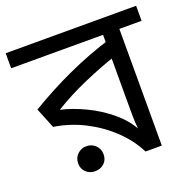

<svg xmlns="http://www.w3.org/2000/svg" viewBox="-124 -734 845 852"><g transform="rotate(-20 298.0 -308.0)"><path d="M606 -622V-551H501V0H424Q394 -60 341.5 -110.5Q289 -161 221 -196Q153 -231 76 -243L37 -339Q133 -397 235.5 -444Q338 -491 447 -524L424 -482V-551H-10V-622ZM424 -474 445 -446Q369 -421 285 -384.5Q201 -348 130 -304Q184 -292 245 -263Q306 -234 358 -190Q410 -146 438 -88H429Q427 -111 425.5 -134Q424 -157 424 -189ZM185 6Q160 6 142.5 -10Q125 -26 125 -52Q125 -78 142.5 -95Q160 -112 185 -112Q210 -112 227.5 -95Q245 -78 245 -52Q245 -26 227.5 -10Q210 6 185 6Z"/></g></svg>

Font: lbangla85
Style: Book
Weight: 400
Designer: Jelle Bosma - Monotype Design Team
Foundry: Monotype Imaging Inc.
Version: Version 2.003